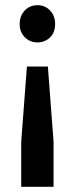

<svg xmlns="http://www.w3.org/2000/svg" viewBox="-20 -563 262 742"><path d="M76 -419C89 -406 105 -399 125 -399C144 -399 161 -406 174 -419C187 -432 193 -449 193 -470C193 -491 187 -508 174 -522C161 -536 144 -543 125 -543C105 -543 89 -536 76 -523C63 -509 56 -491 56 -470C56 -449 63 -432 76 -419ZM187 159V-15L165 -306H84L62 -15V159Z"/></svg>

Font: Argentum Sans Medium
Style: Regular
Weight: 500
Designer: Julieta Ulanovsky
Foundry: Julieta Ulanovsky
Version: Version 5.001;January 29, 2019;FontCreator 11.5.0.2425 64-bi